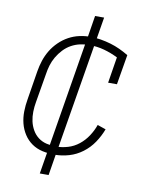

<svg xmlns="http://www.w3.org/2000/svg" viewBox="-83 -694 666 857"><g transform="rotate(10 250.0 -265.5)"><path d="M208 8Q179 8 152 2Q125 -4 103.5 -19Q82 -34 67.5 -56.5Q53 -79 46.5 -105Q40 -131 40.5 -159Q41 -187 46 -215L67 -345Q71 -370 79 -394.5Q87 -419 100.5 -441.5Q114 -464 133.5 -483Q153 -502 176 -514.5Q199 -527 224 -532.5Q249 -538 274 -538Q298 -538 321.5 -534Q345 -530 367 -523.5Q389 -517 409.5 -507.5Q430 -498 450 -486L427 -350H387L406 -468Q376 -483 343.5 -492Q311 -501 275 -501Q254 -501 233.5 -496.5Q213 -492 194 -481.5Q175 -471 159.5 -454.5Q144 -438 133 -419Q122 -400 116 -380Q110 -360 107 -339L85 -209Q81 -187 80.5 -164.5Q80 -142 84.5 -121.5Q89 -101 99.5 -82.5Q110 -64 126.5 -51.5Q143 -39 164 -34Q185 -29 208 -29Q234 -29 261 -37Q288 -45 310.5 -63Q333 -81 349 -105.5Q365 -130 374 -156L412 -143Q400 -111 380.5 -82Q361 -53 333 -32Q305 -11 272.5 -1.5Q240 8 208 8ZM157 102 258 -512H278L259 -515L278 -633H319L217 -18H197L216 -15L197 102Z"/></g></svg>

Font: Iosevka Slab Extralight
Style: Italic
Weight: 200
Italic angle: -9°
Monospace: yes
Designer: Belleve Invis
Foundry: Belleve Invis
Version: Version 11.1.1; ttfautohint (v1.8.3)